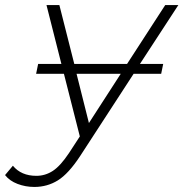

<svg xmlns="http://www.w3.org/2000/svg" viewBox="-129 -542 726 760"><path d="M7 198Q-28 198 -59.5 186Q-91 174 -109 151L-78 114Q-45 154 15 154Q50 154 80 134.5Q110 115 144 64L187 -2L124 -250H14L22 -289H114L55 -522H106L165 -289H374L525 -522H577L425 -289H517L509 -250H400L188 76Q142 146 100 172Q58 198 7 198ZM349 -250H174L223 -55Z"/></svg>

Font: Montserrat Light
Style: Italic
Weight: 300
Italic angle: -11.3°
Designer: Julieta Ulanovsky
Foundry: Julieta Ulanovsky
Version: Version 9.000; ttfautohint (v1.8.4.7-5d5b)